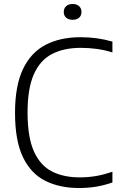

<svg xmlns="http://www.w3.org/2000/svg" viewBox="-20 -936 604 965"><path d="M377 9Q280.5 9 208 -27Q135.5 -63 95.5 -145.8Q55.5 -228.5 55.5 -369Q55.5 -504.5 95.2 -588.2Q135 -672 208.8 -710.5Q282.5 -749 385 -749Q428 -749 467.2 -743.5Q506.5 -738 545 -727V-672.5Q505 -685 465.8 -690.2Q426.5 -695.5 386 -695.5Q300.5 -695.5 240.8 -664.2Q181 -633 149.8 -561.8Q118.5 -490.5 118.5 -371Q118.5 -246.5 150.5 -175.2Q182.5 -104 241.2 -74.2Q300 -44.5 380.5 -44.5Q422 -44.5 461 -51Q500 -57.5 545 -73V-19Q507.5 -5.5 465.8 1.8Q424 9 377 9ZM345 -836.5Q324.5 -836.5 312.5 -847Q300.5 -857.5 300.5 -876Q300.5 -894 312.5 -905Q324.5 -916 345 -916Q365.5 -916 377.5 -905Q389.5 -894 389.5 -876Q389.5 -857.5 377.5 -847Q365.5 -836.5 345 -836.5Z"/></svg>

Font: Encode Sans Lt
Style: Regular
Weight: 300
Designer: Multiple Designers
Foundry: Impallari Type
Version: Version 3.002; ttfautohint (v1.8.3) -l 8 -r 50 -G 200 -x 14 